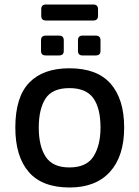

<svg xmlns="http://www.w3.org/2000/svg" viewBox="-20 -817 618 852"><path d="M289 15Q167 15 107.5 -54Q48 -123 48 -251Q48 -386 109.5 -450Q171 -514 288 -514Q411 -514 471 -445.5Q531 -377 531 -251Q531 -124 468 -54.5Q405 15 289 15ZM288 -74Q364 -74 395 -123Q426 -172 426 -251Q426 -337 394 -381.5Q362 -426 288 -426Q212 -426 182 -379.5Q152 -333 152 -251Q152 -168 183 -121Q214 -74 288 -74ZM346 -571Q326 -571 326 -591V-638Q326 -659 346 -659H405Q426 -659 426 -638V-591Q426 -571 405 -571ZM183 -571Q162 -571 162 -591V-638Q162 -659 183 -659H242Q263 -659 263 -638V-591Q263 -571 242 -571ZM184 -726Q163 -726 163 -747V-776Q163 -797 184 -797H394Q415 -797 415 -776V-747Q415 -726 394 -726Z"/></svg>

Font: Pitagon Sans Medium
Style: Regular
Weight: 500
Designer: Travis Tran
Foundry: Pitagon
Version: Version 1.001; ttfautohint (v1.8.4.7-5d5b);gftools[0.9.26]